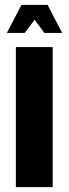

<svg xmlns="http://www.w3.org/2000/svg" viewBox="-20 -767 281 787"><path d="M45 0V-574H196V0ZM122 -686 81 -632H8L68 -747H175L235 -632H162Z"/></svg>

Font: Khand
Style: Bold
Weight: 700
Designer: Devanagari: Sanchit Sawaria, Jyotish Sonowal; Latin: Satya Rajpurohit
Foundry: Indian Type Foundry
Version: Version 1.101;PS 1.0;hotconv 1.0.78;makeotf.lib2.5.61930; tt